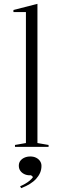

<svg xmlns="http://www.w3.org/2000/svg" viewBox="-20 -765 315 1000"><path d="M175 -20 233 -10V0H58V-10L115 -20V-702H50V-713L175 -745ZM90 215 85 205Q99 199 112 191.5Q125 184 135.5 175Q146 166 152 157L142 148H135Q119 148 106 141.5Q93 135 85.5 124Q78 113 78 98Q78 83 86 72.5Q94 62 107.5 56Q121 50 138 50Q155 50 168 56.5Q181 63 188.5 74Q196 85 196 99Q196 118 189 134.5Q182 151 168.5 166Q155 181 135.5 193Q116 205 90 215Z"/></svg>

Font: Kalnia Light
Style: Regular
Weight: 300
Designer: Frida Medrano
Foundry: Frida Medrano
Version: Version 1.105